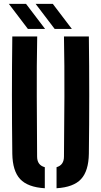

<svg xmlns="http://www.w3.org/2000/svg" viewBox="-20 -994 538 1022"><path d="M45.5 -175.5Q43.5 -331 43.5 -487.8Q43.5 -644.5 45.5 -800H178Q175 -644.5 175.8 -480.2Q176.5 -316 177.5 -160.5Q177.5 -115 218.5 -104V8Q127.5 2.5 87.2 -40.8Q47 -84 45.5 -175.5ZM281 8V-104Q320.5 -115.5 320.5 -160.5Q322 -316 322.8 -480.2Q323.5 -644.5 320.5 -800H453Q455 -644.5 455 -487.8Q455 -331 453 -175.5Q451.5 -84 411.5 -40.8Q371.5 2.5 281 8ZM128.5 -840 27 -973.5H118.5L220 -840ZM271 -840 169.5 -973.5H261L362.5 -840Z"/></svg>

Font: Big Shoulders Stencil Text ExtraBold
Style: Regular
Weight: 800
Designer: Patric King
Foundry: XO Type Co
Version: Version 1.000